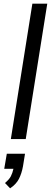

<svg xmlns="http://www.w3.org/2000/svg" viewBox="-20 -756 278 1044"><path d="M39 0 156 -736H237L120 0ZM35 268 7 239Q30 220 39 202.5Q48 185 53 162H3L17 80H116L105 148Q98 187 83 216.5Q68 246 35 268Z"/></svg>

Font: Mulish
Style: Italic
Weight: 400
Italic angle: -9°
Designer: Vernon Adams
Foundry: Vernon Adams
Version: Version 3.603; ttfautohint (v1.8.3)